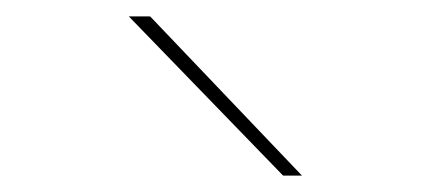

<svg xmlns="http://www.w3.org/2000/svg" viewBox="-20 -810 540 234"><path d="M325 -596 137 -790H163L348 -596Z"/></svg>

Font: Georama ExtraExtended Thin
Style: Italic
Weight: 100
Width: 8
Italic angle: -9°
Designer: Jean-Baptiste Levee
Foundry: Production Type
Version: Version 1.000